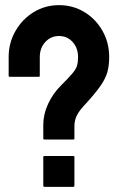

<svg xmlns="http://www.w3.org/2000/svg" viewBox="-20 -727 475 747"><path d="M264.6 -184.1H153.8Q148.4 -184.1 148.4 -188V-242.2Q148.4 -282.2 167 -322.5Q185.5 -362.8 217.8 -395Q232.9 -410.2 243.9 -421.6Q254.9 -433.1 261.7 -441.4Q275.9 -458 279.8 -471.9Q283.7 -485.8 283.7 -504.9Q283.7 -540 262.7 -563.5Q241.7 -586.9 209.5 -586.9Q177.7 -586.9 156.2 -563.5Q134.8 -540 134.8 -504.9V-432.1Q134.8 -428.2 130.9 -428.2H17.6Q13.7 -428.2 13.7 -432.1V-504.9Q13.7 -561 40.5 -606.9Q66.9 -652.8 111.3 -679.9Q155.8 -707 209.5 -707Q263.7 -707 308.1 -680.2Q352.5 -653.3 378.7 -607.2Q404.8 -561 404.8 -504.9Q404.8 -473.1 397.9 -446.8Q390.6 -421.4 371.6 -393.8Q352.5 -366.2 315.4 -325.2Q290.5 -299.8 280 -279.8Q269.5 -259.8 269.5 -235.8V-188Q269.5 -184.1 264.6 -184.1ZM264.6 0H153.8Q148.4 0 148.4 -4.9V-116.2Q148.4 -120.1 153.8 -120.1H264.6Q269.5 -120.1 269.5 -116.2V-4.9Q269.5 0 264.6 0Z"/></svg>

Font: Koulen
Style: Regular
Weight: 400
Designer: Danh Hong
Version: Version 8.00;December 21, 2023;FontCreator 13.0.0.2620 64-bi